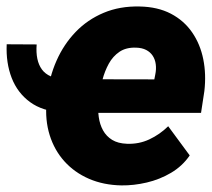

<svg xmlns="http://www.w3.org/2000/svg" viewBox="-40 -558 648 588"><path d="M-19.5 -422.4 72.3 -421.9Q68.4 -372.6 88.4 -345.2Q108.4 -317.9 158.7 -314.9L150.9 -213.9Q90.3 -217.3 52 -245.4Q13.7 -273.4 -4.2 -319.3Q-22 -365.2 -19.5 -422.4ZM332 9.8Q276.9 8.8 232.4 -10.5Q188 -29.8 157.2 -64Q126.5 -98.1 112.1 -144.3Q97.7 -190.4 102.5 -245.1L104.5 -264.2Q110.8 -321.8 133.1 -372.1Q155.3 -422.4 191.7 -460.2Q228 -498 277.6 -518.8Q327.1 -539.6 387.7 -538.1Q442.9 -537.1 483.2 -516.1Q523.4 -495.1 548.3 -459Q573.2 -422.9 582.5 -376.7Q591.8 -330.6 585.9 -279.3L575.7 -212.4H155.8L173.8 -315.4L432.6 -314.9L435.5 -329.6Q439 -346.2 437 -361.1Q435.1 -376 427.7 -387.2Q420.4 -398.4 407.7 -405Q395 -411.6 376.5 -412.1Q346.2 -413.1 325.9 -399.4Q305.7 -385.7 293.2 -363Q280.8 -340.3 273.9 -314.2Q267.1 -288.1 263.7 -264.2L261.7 -245.6Q259.3 -221.7 262.5 -199.2Q265.6 -176.8 275.6 -158.7Q285.6 -140.6 303.5 -129.6Q321.3 -118.7 348.6 -117.7Q385.3 -116.2 417.2 -131.1Q449.2 -146 475.1 -171.4L541 -82Q518.6 -49.3 483.9 -28.8Q449.2 -8.3 409.4 1Q369.6 10.3 332 9.8Z"/></svg>

Font: Roboto Black
Style: Italic
Weight: 900
Italic angle: -12°
Designer: Christian Robertson
Foundry: Google
Version: Version 3.0; 2020